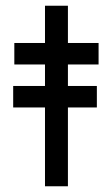

<svg xmlns="http://www.w3.org/2000/svg" viewBox="-20 -650 384 670"><path d="M26 -350H318V-275H26ZM30 -500H324V-425H30ZM137 -630H217V0H137Z"/></svg>

Font: Syne
Style: Regular
Weight: 400
Designer: Lucas Descroix
Foundry: Bonjour Monde
Version: Version 2.200